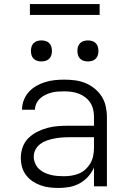

<svg xmlns="http://www.w3.org/2000/svg" viewBox="-20 -922 640 950"><path d="M272 8Q249 8 226.5 5.5Q204 3 182.5 -4.5Q161 -12 142 -24.5Q123 -37 109 -55.5Q95 -74 89 -96Q83 -118 83 -141Q83 -168 92 -193.5Q101 -219 120 -238Q139 -257 163.5 -269.5Q188 -282 214 -289Q240 -296 267 -298Q294 -300 321 -300H445V-344Q445 -362 441 -380Q437 -398 427 -413.5Q417 -429 402 -440.5Q387 -452 370 -458.5Q353 -465 335 -467.5Q317 -470 299 -470Q283 -470 267 -469Q251 -468 235.5 -464Q220 -460 205.5 -453Q191 -446 179 -435.5Q167 -425 160 -410Q153 -395 153 -379H89V-380Q89 -404 98 -427Q107 -450 123 -467.5Q139 -485 160 -497Q181 -509 204 -516Q227 -523 251 -525.5Q275 -528 299 -528Q325 -528 351.5 -524.5Q378 -521 402.5 -511Q427 -501 448 -484Q469 -467 483 -445Q497 -423 503 -396.5Q509 -370 509 -344V0H445V-93Q434 -68 416 -48Q398 -28 374.5 -15Q351 -2 324.5 3Q298 8 272 8ZM295 -50Q315 -50 334 -53Q353 -56 371 -63.5Q389 -71 403.5 -84.5Q418 -98 427.5 -114.5Q437 -131 441 -150.5Q445 -170 445 -189V-243H321Q302 -243 284 -241.5Q266 -240 248 -236.5Q230 -233 212.5 -227Q195 -221 180 -210Q165 -199 156 -182.5Q147 -166 147 -147Q147 -131 153.5 -115Q160 -99 171.5 -87.5Q183 -76 198.5 -68.5Q214 -61 230 -57Q246 -53 262.5 -51.5Q279 -50 295 -50ZM415 -618Q404 -618 394 -621Q384 -624 376.5 -631.5Q369 -639 366 -649Q363 -659 363 -670Q363 -681 366 -691Q369 -701 376.5 -708.5Q384 -716 394 -719Q404 -722 415 -722Q426 -722 436 -719Q446 -716 453.5 -708.5Q461 -701 464 -691Q467 -681 467 -670Q467 -659 464 -649Q461 -639 453.5 -631.5Q446 -624 436 -621Q426 -618 415 -618ZM185 -618Q174 -618 164 -621Q154 -624 146.5 -631.5Q139 -639 136 -649Q133 -659 133 -670Q133 -681 136 -691Q139 -701 146.5 -708.5Q154 -716 164 -719Q174 -722 185 -722Q196 -722 206 -719Q216 -716 223.5 -708.5Q231 -701 234 -691Q237 -681 237 -670Q237 -659 234 -649Q231 -639 223.5 -631.5Q216 -624 206 -621Q196 -618 185 -618ZM128 -848V-902H473V-848Z"/></svg>

Font: Iosevka Light Extended
Style: Regular
Weight: 300
Width: 7
Monospace: yes
Designer: Belleve Invis
Foundry: Belleve Invis
Version: Version 32.5.0; ttfautohint (v1.8.4)